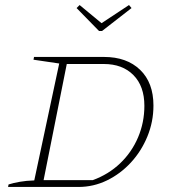

<svg xmlns="http://www.w3.org/2000/svg" viewBox="-20 -742 695 762"><path d="M393 -516Q483 -516 536 -465Q589 -414 589 -323Q589 -259 565 -200.5Q541 -142 499.5 -97Q458 -52 404.5 -26Q351 0 291 0H12L14 -10Q33 -16 58.5 -20.5Q84 -25 116 -26L215 -490L113 -505L115 -516ZM348 -27Q411 -50 457 -94Q503 -138 528 -197Q553 -256 553 -322Q553 -400 509.5 -444Q466 -488 392 -488H245L153 -27ZM373 -619 284 -710 296 -722 383 -650 492 -722 502 -710 385 -619Z"/></svg>

Font: Piazzolla SC Thin
Style: Italic
Weight: 100
Italic angle: -11.3°
Designer: Juan Pablo del Peral
Foundry: Huerta Tipografica
Version: Version 1.330